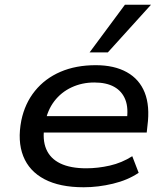

<svg xmlns="http://www.w3.org/2000/svg" viewBox="-20 -781 705 810"><path d="M333 9Q232 9 167.5 -25Q103 -59 78 -122.5Q53 -186 70 -273Q85 -345 127.5 -397.5Q170 -450 235 -478Q300 -506 384 -506Q462 -506 515 -476.5Q568 -447 590.5 -390.5Q613 -334 602 -250L599 -222H142L152 -291H539L514 -269Q523 -324 509 -360Q495 -396 462 -414.5Q429 -433 378 -433Q326 -433 282 -412.5Q238 -392 209 -354Q180 -316 170 -262L168 -251Q158 -192 175 -152Q192 -112 234.5 -91.5Q277 -71 344 -71Q393 -71 443.5 -82.5Q494 -94 538 -122L565 -52Q519 -21 456.5 -6Q394 9 333 9ZM358 -560 507 -761H617L435 -560Z"/></svg>

Font: Nunito Sans 7pt SemiExpanded Medium
Style: Italic
Weight: 500
Width: 6
Italic angle: -9°
Designer: Vernon Adams
Foundry: Vernon Adams
Version: Version 3.101;gftools[0.9.27]